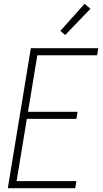

<svg xmlns="http://www.w3.org/2000/svg" viewBox="-20 -988 540 1008"><path d="M21 0 142 -735H496L490 -698H176L127 -401H387L381 -364H121L67 -37H381L375 0ZM322 -804 297 -826 424 -968 455 -942Z"/></svg>

Font: Iosevka Term Curly Extralight
Style: Italic
Weight: 200
Italic angle: -9°
Designer: Belleve Invis
Foundry: Belleve Invis
Version: Version 32.3.0